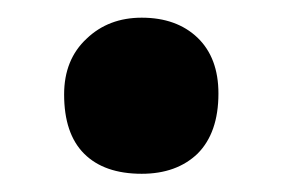

<svg xmlns="http://www.w3.org/2000/svg" viewBox="-20 -177 317 215"><path d="M138.7 -157.2Q101.6 -157.2 77.1 -133.8Q51.8 -110.4 51.8 -71.3Q51.8 -27.3 74.2 -4.9Q96.7 17.6 138.7 17.6Q177.7 17.6 201.2 -4.9Q224.6 -28.3 224.6 -72.3Q224.6 -112.3 201.2 -134.8Q177.7 -157.2 138.7 -157.2Z"/></svg>

Font: cl
Style: Bold
Weight: 400
Designer: Mitja Miklavcic
Version: Version 7.504; 2011; Build 1021